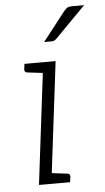

<svg xmlns="http://www.w3.org/2000/svg" viewBox="-52 -751 429 786"><g transform="rotate(-5 162.0 -358.5)"><path d="M76 0 137 -499H188L127 0ZM110 0 121 -45 196 -36Q202 -35 204.5 -32Q207 -29 207 -23L204 0ZM154 -499 143 -454 68 -463Q62 -464 59.5 -467Q57 -470 57 -476L60 -499ZM274 -717H324L199 -590Q194 -585 189.5 -583Q185 -581 178 -581H148L241 -700Q248 -709 255 -713Q262 -717 274 -717Z"/></g></svg>

Font: Aleo Light
Style: Italic
Weight: 300
Italic angle: -7°
Designer: Alessio Laiso
Foundry: Alessio Laiso
Version: Version 2.001;gftools[0.9.29]